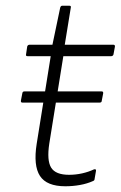

<svg xmlns="http://www.w3.org/2000/svg" viewBox="-20 -638 421 670"><path d="M58 -280Q52 -280 53 -287L58 -313Q59 -319 65 -319H136H180H335Q341 -319 340 -312L335 -286Q335 -283 333 -281.5Q331 -280 328 -280ZM208 12Q143 12 119.5 -24Q96 -60 108 -136L157 -442H76Q69 -442 71 -449L75 -476Q77 -482 84 -482H163L190 -611Q192 -618 197 -618H222Q229 -618 227 -611L206 -482H375Q382 -482 381 -475L376 -448Q374 -442 368 -442H201L152 -137Q143 -78 158.5 -53Q174 -28 221 -28Q244 -28 266.5 -33Q289 -38 308 -47Q316 -49 315 -42L310 -13Q310 -8 304 -6Q284 3 259 7.5Q234 12 208 12Z"/></svg>

Font: Sofia Sans ExtraLight
Style: Italic
Weight: 250
Italic angle: -9°
Version: Version 4.100-B